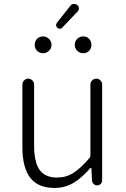

<svg xmlns="http://www.w3.org/2000/svg" viewBox="-20 -926 630 959"><path d="M252.9 12.7Q169.9 12.7 130.9 -38.1Q91.8 -88.9 91.8 -192.4V-503.9Q91.8 -515.6 100.6 -524.4Q109.4 -533.2 121.1 -533.2Q132.8 -533.2 141.6 -524.4Q150.4 -515.6 150.4 -503.9V-199.2Q150.4 -116.2 177.7 -77.6Q205.1 -39.1 265.6 -39.1Q309.6 -39.1 346.2 -62Q382.8 -85 427.7 -137.7Q431.6 -142.6 431.6 -150.4V-503.9Q431.6 -515.6 440.4 -524.4Q449.2 -533.2 460.9 -533.2Q472.7 -533.2 481.4 -524.4Q490.2 -515.6 490.2 -503.9V-24.4Q490.2 -14.6 482.9 -7.3Q475.6 0 465.3 0Q455.1 0 447.8 -7.3Q440.4 -14.6 439.5 -24.4L436.5 -86.9Q435.5 -87.9 434.1 -87.9Q432.6 -87.9 431.6 -86.9Q389.6 -38.1 347.2 -12.7Q304.7 12.7 252.9 12.7ZM292 -789.1Q280.3 -776.4 266.6 -787.1Q260.7 -792 260.3 -798.8Q259.8 -805.7 263.7 -811.5L331.1 -896.5Q336.9 -905.3 347.7 -906.2Q348.6 -906.2 350.6 -906.2Q358.4 -906.2 365.2 -901.4Q373 -895.5 374 -885.7Q375 -876 368.2 -869.1ZM195.3 -660.2Q176.8 -660.2 165 -672.4Q153.3 -684.6 153.3 -702.1Q153.3 -719.7 165 -731.9Q176.8 -744.1 195.3 -744.1Q211.9 -744.1 224.6 -731.9Q237.3 -719.7 237.3 -702.1Q237.3 -684.6 224.6 -672.4Q211.9 -660.2 195.3 -660.2ZM425.3 -672.4Q414.1 -660.2 396 -660.2Q377.9 -660.2 365.7 -672.4Q353.5 -684.6 353.5 -702.1Q353.5 -719.7 365.7 -731.9Q377.9 -744.1 396 -744.1Q414.1 -744.1 425.3 -731.9Q436.5 -719.7 436.5 -702.1Q436.5 -684.6 425.3 -672.4Z"/></svg>

Font: Gen Jyuu Gothic P Light
Style: Regular
Weight: 200
Designer: [Source Han Sans]
Ryoko NISHIZUKA  (kana & ideographs); Paul D. Hunt (Latin, Greek & Cyrillic); Wenlong ZHANG  (bopomofo
Version: Version 1.002.20150607